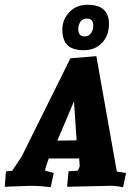

<svg xmlns="http://www.w3.org/2000/svg" viewBox="-43 -781 571 807"><path d="M487 -54 474 6Q448 0 420 0L239 4L245 -61L284 -64L292 -81L290 -115H162L151 -83L146 -64L183 -54L170 6Q125 0 83 0L-23 4L-18 -61L8 -63L48 -123L253 -536L362 -545L448 -60ZM268 -355 198 -190 279 -191ZM325 -761Q415 -761 415 -681Q415 -631 385.5 -600.5Q356 -570 309 -570Q262 -570 240.5 -591.5Q219 -613 219 -656Q219 -699 248.5 -730Q278 -761 325 -761ZM323 -703Q304 -703 295 -689.5Q286 -676 286 -658Q286 -628 312 -628Q330 -628 339.5 -641.5Q349 -655 349 -672Q349 -703 323 -703Z"/></svg>

Font: Andada SC
Style: Bold Italic
Weight: 700
Italic angle: -8.29999°
Designer: Carolina Giovagnoli
Foundry: Carolina Giovagnoli
Version: Version 1.003